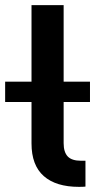

<svg xmlns="http://www.w3.org/2000/svg" viewBox="-63 -727 370 747"><path d="M252 -101.6H269.5V-1Q260.7 0 244.1 0Q154.8 0 107.2 -42Q59.6 -84 59.6 -168.9V-330.1H-43V-409.2H59.6V-707H184.6V-409.2H287.1V-330.1H184.6V-169.9Q184.6 -135.3 200.4 -118.4Q216.3 -101.6 252 -101.6Z"/></svg>

Font: Pretendard GOV SemiBold
Style: Regular
Weight: 600
Designer: Base glyphs from Inter by Rasmus Andersson; Hangeul glyphs from Noto Sans CJK(Source Han Sans) by Jang Soo-young and Kan
Foundry: Kil Hyung-jin
Version: Version 1.309